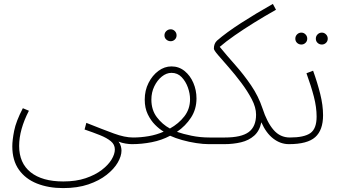

<svg xmlns="http://www.w3.org/2000/svg" viewBox="-20 -733 1749 983"><path d="M43 16Q43 -15 52.5 -63.5Q62 -112 97 -179L128 -166Q78 -69 78 14Q78 102 137 149Q196 196 304 196Q369 196 418 179.5Q467 163 500.5 137.5Q534 112 551 84Q568 56 568 32Q568 7 547.5 -10Q527 -27 492 -41Q457 -55 413 -70L422 -104Q507 -70 563 -49.5Q619 -29 661 -29Q680 -29 680 -12Q680 5 654 5Q642 5 623 2Q604 -1 587 -8Q596 4 599 16.5Q602 29 602 38Q602 66 583 99Q564 132 526 162Q488 192 432.5 211Q377 230 303 230Q228 230 169 206.5Q110 183 76.5 135.5Q43 88 43 16Z M854 -522Q841 -522 831.5 -530.5Q822 -539 822 -552Q822 -565 831.5 -574Q841 -583 854 -583Q866 -583 875 -574Q884 -565 884 -552Q884 -539 875 -530.5Q866 -522 854 -522Z M656 5 661 -29Q701 -29 741.5 -36Q782 -43 818 -59Q796 -72 774 -94Q752 -116 736.5 -148Q721 -180 721 -223Q721 -270 740.5 -308.5Q760 -347 791 -370Q822 -393 858 -393Q896 -393 925 -369.5Q954 -346 970 -308.5Q986 -271 986 -229Q986 -174 958 -131Q930 -88 886 -58Q917 -47 961 -38Q1005 -29 1053 -29Q1073 -29 1073 -12Q1073 5 1048 5Q1021 5 984.5 -0.5Q948 -6 912.5 -16Q877 -26 851 -38Q808 -15 757 -5Q706 5 656 5ZM755 -223Q755 -170 783 -133Q811 -96 850 -75Q895 -100 924 -137.5Q953 -175 953 -225Q953 -254 942 -285Q931 -316 910 -338Q889 -360 858 -360Q832 -360 808.5 -341Q785 -322 770 -291Q755 -260 755 -223Z M1048 5 1053 -29H1131Q1216 -29 1253.5 -57Q1291 -85 1291 -146Q1291 -183 1269 -225Q1247 -267 1215 -309.5Q1183 -352 1151 -388.5Q1119 -425 1097 -450.5Q1075 -476 1075 -484Q1075 -510 1091 -525Q1138 -566 1214 -615Q1290 -664 1377 -713L1393 -683Q1336 -651 1282 -617.5Q1228 -584 1182 -552Q1136 -520 1105 -493Q1142 -448 1185 -399.5Q1228 -351 1265.5 -296Q1303 -241 1324 -178Q1347 -107 1380.5 -68Q1414 -29 1464 -29Q1484 -29 1484 -12Q1484 5 1459 5Q1416 5 1379 -23.5Q1342 -52 1318 -107Q1309 -63 1281.5 -38.5Q1254 -14 1214 -4.5Q1174 5 1128 5Z M1628 -505Q1615 -505 1606 -513.5Q1597 -522 1597 -535Q1597 -548 1606 -557Q1615 -566 1628 -566Q1640 -566 1649 -557Q1658 -548 1658 -535Q1658 -522 1649 -513.5Q1640 -505 1628 -505ZM1523 -505Q1510 -505 1501 -513.5Q1492 -522 1492 -535Q1492 -548 1501 -557Q1510 -566 1523 -566Q1535 -566 1544 -557Q1553 -548 1553 -535Q1553 -522 1544 -513.5Q1535 -505 1523 -505Z M1459 5 1464 -29Q1537 -29 1569 -51.5Q1601 -74 1601 -136Q1601 -184 1587 -238Q1573 -292 1549 -358L1583 -371Q1605 -310 1619.5 -252Q1634 -194 1634 -143Q1634 -67 1594 -31Q1554 5 1459 5Z"/></svg>

Font: Noto Sans Arabic Cond ExtLt
Style: Regular
Weight: 200
Width: 3
Designer: Monotype Design Team, Nadine Chahine, Nizar Qandah and Khaled Hosny
Foundry: Monotype Imaging Inc.
Version: Version 2.012; ttfautohint (v1.8.4.7-5d5b)